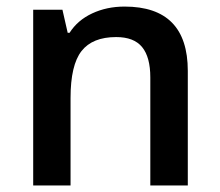

<svg xmlns="http://www.w3.org/2000/svg" viewBox="-20 -570 675 590"><path d="M557.1 0H441.9V-332Q441.9 -394.5 416.7 -425.3Q391.6 -456.1 336.9 -456.1Q264.2 -456.1 230.5 -413.1Q196.8 -370.1 196.8 -269V0H82V-540H171.9L188 -469.2H193.8Q218.3 -507.8 263.2 -528.8Q308.1 -549.8 362.8 -549.8Q557.1 -549.8 557.1 -352.1Z"/></svg>

Font: JBL Sans
Style: Semibold
Weight: 600
Version: Version 1.10